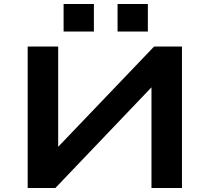

<svg xmlns="http://www.w3.org/2000/svg" viewBox="-20 -937 1045 957"><path d="M118 0V-705H270V-199H264L748 -705H887V0H735V-507H740L256 0ZM566 -780V-917H717V-780ZM297 -780V-917H448V-780Z"/></svg>

Font: Nunito Sans 7pt Expanded
Style: Bold
Weight: 700
Width: 7
Designer: Vernon Adams
Foundry: Vernon Adams
Version: Version 3.101;gftools[0.9.27]